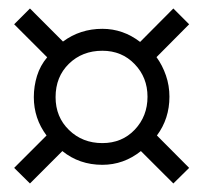

<svg xmlns="http://www.w3.org/2000/svg" viewBox="-20 -551 484 457"><path d="M51.3 -114.3 13.7 -151.4 90.8 -228.5Q60.5 -269 60.5 -319.8Q60.5 -345.7 68.1 -370.4Q75.7 -395 92.3 -414.6L13.7 -493.2L51.3 -530.8L129.9 -452.1Q170.9 -482.4 223.6 -482.4Q272.9 -482.4 313.5 -451.2L392.6 -530.8L430.2 -493.2L352.5 -415Q366.7 -395.5 375 -371.3Q383.3 -347.2 383.3 -320.8Q383.3 -268.6 353.5 -228.5L430.2 -151.4L392.6 -114.3L315.4 -191.4Q274.4 -158.7 223.6 -158.7Q168.9 -158.7 128.4 -191.4ZM223.6 -210.4Q270.5 -210.4 300.8 -242.4Q331.1 -274.4 331.1 -320.8Q331.1 -366.7 300.5 -398.4Q270 -430.2 223.6 -430.2Q175.8 -430.2 144 -399.2Q112.3 -368.2 112.3 -319.8Q112.3 -272.5 144.3 -241.5Q176.3 -210.4 223.6 -210.4Z"/></svg>

Font: Harmattan Medium
Style: Regular
Weight: 500
Designer: George W. Nuss III and SIL International
Foundry: SIL International
Version: Version 4.000